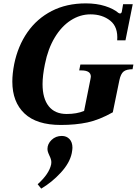

<svg xmlns="http://www.w3.org/2000/svg" viewBox="-20 -730 810 1137"><path d="M53 -247Q53 -293 64 -350Q86 -458 142.5 -539Q199 -620 286.5 -665Q374 -710 488 -710Q552 -710 602.5 -694Q653 -678 682 -653Q688 -650 690 -650Q698 -650 701 -659L709 -705H766L723 -491H674Q680 -570 633 -607.5Q586 -645 516 -645Q454 -645 399 -609.5Q344 -574 304 -507.5Q264 -441 246 -350Q232 -282 232 -232Q232 -147 268.5 -101Q305 -55 375 -55Q434 -55 478 -73L516 -263Q518 -271 518 -276Q518 -313 462 -313H449L456 -348H770L765 -320Q729 -320 712 -306.5Q695 -293 687 -255L648 -65Q568 -20 498 -5Q428 10 340 10Q197 10 125 -58Q53 -126 53 -247ZM203 361Q271 300 283 243Q284 238 284 230Q284 214 272 190Q271 188 266 176Q261 164 261 152Q261 122 285.5 98.5Q310 75 346 75Q374 75 391.5 93.5Q409 112 409 145Q409 155 405 177Q393 235 340 292.5Q287 350 224 387Z"/></svg>

Font: Taviraj
Style: Bold Italic
Weight: 700
Italic angle: -12°
Designer: Katatrad Team
Foundry: CadsonDemak
Version: Version 1.001